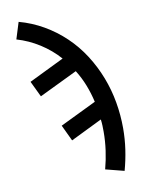

<svg xmlns="http://www.w3.org/2000/svg" viewBox="-85 -589 669 873"><g transform="rotate(-10 250.0 -152.5)"><path d="M419 223 333 201Q344 160 350 117Q356 74 356 31Q356 17 355.5 3Q355 -11 353 -26L208 45L173 -29L340 -110Q331 -150 316 -188.5Q301 -227 279 -262L103 -177L68 -250L230 -329Q192 -372 142.5 -403.5Q93 -435 38 -451L62 -528Q121 -512 174 -481.5Q227 -451 271 -409Q315 -367 348 -315.5Q381 -264 403 -207Q425 -150 435.5 -90Q446 -30 446 31Q446 80 439 128Q432 176 419 223Z"/></g></svg>

Font: Iosevka SS04 Medium
Style: Regular
Weight: 500
Monospace: yes
Designer: Belleve Invis
Foundry: Belleve Invis
Version: Version 19.0.0; ttfautohint (v1.8.4)